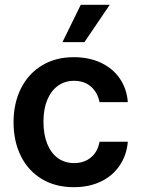

<svg xmlns="http://www.w3.org/2000/svg" viewBox="-20 -778 593 809"><path d="M37.1 -262.7Q37.1 -343.3 68.4 -405.5Q99.6 -467.8 157 -502.4Q214.4 -537.1 291 -537.1Q355 -537.1 405 -513.7Q455.1 -490.2 484.6 -447.3Q514.2 -404.3 518.6 -347.7H399.4Q391.6 -387.7 363.8 -412.6Q335.9 -437.5 292 -437.5Q253.4 -437.5 224.4 -416.7Q195.3 -396 179.2 -357.2Q163.1 -318.4 163.1 -265.6Q163.1 -211.4 179 -172.1Q194.8 -132.8 223.9 -111.8Q252.9 -90.8 292 -90.8Q334 -90.8 362.8 -114.3Q391.6 -137.7 399.4 -180.7H518.6Q513.7 -124.5 484.6 -81.1Q455.6 -37.6 405.8 -13.4Q356 10.7 291 10.7Q213.4 10.7 156 -23.9Q98.6 -58.6 67.9 -120.6Q37.1 -182.6 37.1 -262.7ZM320.3 -757.8H442.4L335.9 -600.6H243.2Z"/></svg>

Font: Pretendard JP SemiBold
Style: Regular
Weight: 600
Designer: Base glyphs from Inter by Rasmus Andersson; Hangeul glyphs from Noto Sans CJK(Source Han Sans) by Jang Soo-young and Kan
Foundry: Kil Hyung-jin
Version: Version 1.309